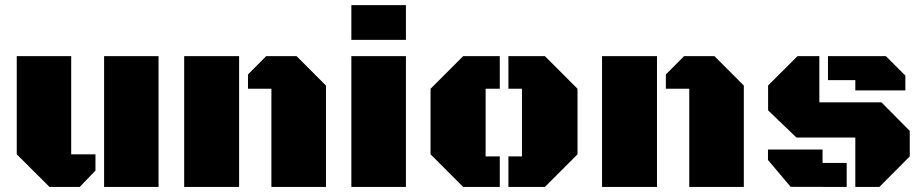

<svg xmlns="http://www.w3.org/2000/svg" viewBox="-20 -741 3660 761"><path d="M608.4 -518.6V0H392.6V-518.6ZM262.2 -129.4H358.4V-64.9L295.9 0H176.3L46.4 -129.4V-518.6H262.2Z M710 0V-518.6H927.7V0ZM1055.7 -389.2H962.9V-445.8L1035.2 -518.6H1155.3L1272 -401.9V0H1055.7Z M1372.6 -518.6H1588.9V0H1372.6ZM1372.6 -720.7H1588.9V-583H1372.6Z M2269 -129.4 2139.6 0H1995.1V-121.1H2048.8V-389.2H1995.1V-518.6H2139.6L2269 -389.2ZM1904.8 -121.1H1960.9V0H1815.9L1686.5 -129.4V-389.2L1815.9 -518.6H1960.9V-389.2H1904.8Z M2366.2 0V-518.6H2584V0ZM2711.9 -389.2H2619.1V-445.8L2691.4 -518.6H2811.5L2928.2 -401.9V0H2711.9Z M3141.1 -518.6H3227.5V-335.4H3473.6L3585.9 -222.2V-121.1L3465.3 0H3370.1V-195.8H3136.7L3024.4 -303.7V-402.3ZM3240.2 -95.2H3335.9V0L3113.8 -0.5L3023.9 -106.9V-148.4H3240.2ZM3370.1 -423.3H3261.7V-518.6H3491.2L3568.4 -441.4V-382.8H3370.1Z"/></svg>

Font: Black Ops One [rus by aLiNcE]
Style: Regular
Weight: 400
Designer: James Grieshaber
Foundry: James Grieshaber
Version: Version 1.002;May 25, 2024;FontCreator 13.0.0.2680 64-bit